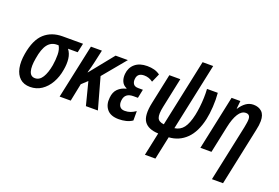

<svg xmlns="http://www.w3.org/2000/svg" viewBox="-126 -1165 2624 1806"><g transform="rotate(20 1186.0 -262.0)"><path d="M188 10Q125 10 86.5 -25Q48 -60 35.5 -122Q23 -184 37 -266Q62 -413 133.5 -477.5Q205 -542 315 -542H519L499 -450H402Q431 -413 437 -361.5Q443 -310 432 -250Q420 -176 386.5 -117Q353 -58 302.5 -24Q252 10 188 10ZM204 -83Q249 -83 278 -129.5Q307 -176 321 -256Q330 -311 329.5 -363.5Q329 -416 308 -450H292Q235 -450 199.5 -405Q164 -360 148 -260Q133 -176 146.5 -129.5Q160 -83 204 -83Z M482 0 598 -542H708L680 -416Q669 -366 651 -305H654L845 -542H968L778 -313L865 0H745L686 -230L629 -177L593 0Z M1076 10Q994 10 957 -35.5Q920 -81 928 -151Q933 -209 965.5 -241Q998 -273 1046 -284L1047 -289Q1013 -303 998 -335Q983 -367 987 -411Q993 -475 1038 -513.5Q1083 -552 1160 -552Q1198 -552 1230 -543.5Q1262 -535 1289 -515L1251 -429Q1211 -459 1163 -459Q1095 -459 1090 -397Q1087 -368 1100.5 -348Q1114 -328 1149 -328H1196L1178 -241H1133Q1048 -241 1040 -165Q1036 -128 1051.5 -105.5Q1067 -83 1102 -83Q1133 -83 1158 -92Q1183 -101 1211 -120V-26Q1183 -7 1148.5 1.5Q1114 10 1076 10Z M1423 240 1472 9Q1370 5 1330.5 -51.5Q1291 -108 1319 -240L1383 -542H1493L1430 -243Q1413 -163 1426.5 -129Q1440 -95 1492 -90L1635 -764H1741L1598 -90Q1654 -97 1687.5 -140.5Q1721 -184 1741 -276Q1749 -314 1754.5 -360Q1760 -406 1761.5 -453.5Q1763 -501 1760 -542H1868Q1874 -475 1869.5 -402.5Q1865 -330 1853 -275Q1823 -138 1751 -67.5Q1679 3 1577 9L1528 240Z M2214 -325Q2218 -347 2221.5 -368.5Q2225 -390 2225 -406Q2225 -455 2182 -455Q2139 -455 2108 -405.5Q2077 -356 2059 -270L2002 0H1891L2006 -542H2094L2086 -463H2089Q2115 -504 2148.5 -528Q2182 -552 2224 -552Q2275 -552 2307 -522.5Q2339 -493 2339 -430Q2339 -411 2336 -387Q2333 -363 2327 -338L2205 240H2094Z"/></g></svg>

Font: Noto Sans Condensed SemiBold
Style: Italic
Weight: 600
Width: 3
Italic angle: -12°
Designer: Monotype Design Team
Foundry: Monotype Imaging Inc.
Version: Version 2.013; ttfautohint (v1.8.4.7-5d5b)